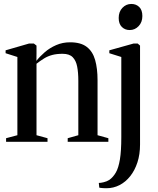

<svg xmlns="http://www.w3.org/2000/svg" viewBox="-20 -734 820 994"><path d="M70 -34V-439L9 -458.5V-473.5L130 -508.5H155.5L169 -498V-458.5L168.5 -419Q186 -441.5 211.8 -463.8Q237.5 -486 270.8 -500.5Q304 -515 343 -515Q398.5 -515 429.2 -491.2Q460 -467.5 472.5 -423.5Q485 -379.5 485 -318.5V-34L541 -18.5V0H330.5V-18.5L385.5 -34V-316Q385.5 -358 379.5 -389.2Q373.5 -420.5 356.2 -438Q339 -455.5 304 -455.5Q273.5 -455.5 250.8 -449.5Q228 -443.5 208.8 -431.8Q189.5 -420 169 -404V-34L226 -18.5V0H11.5V-18.5ZM531 240.5Q522 240.5 514.5 240Q507 239.5 501.5 238.8Q496 238 494 237.5L491.5 213Q499.5 213.5 516.5 209.5Q533.5 205.5 546.5 197Q566 183 579.8 159Q593.5 135 600.8 91.5Q608 48 608 -24.5V-439L546 -458.5V-473.5L671 -508.5H693L705 -498V14Q705 65 691.5 106.5Q678 148 654.2 178Q630.5 208 599 224.2Q567.5 240.5 531 240.5ZM651 -578.5Q627 -578.5 610.8 -594.5Q594.5 -610.5 594.5 -641Q594.5 -673.5 613.8 -693.5Q633 -713.5 659.5 -713.5H660.5Q684.5 -713.5 700.8 -697.8Q717 -682 717 -651Q717 -619 697.8 -598.8Q678.5 -578.5 652 -578.5Z"/></svg>

Font: Merriweather 144pt
Style: Regular
Weight: 400
Version: Version 2.100